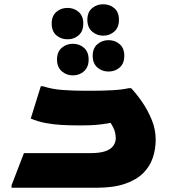

<svg xmlns="http://www.w3.org/2000/svg" viewBox="-20 -879 802 899"><path d="M34 -11 92 -162H403Q449 -162 474.5 -171.5Q500 -181 511 -197Q522 -213 522 -231Q522 -259 510 -282.5Q498 -306 485 -320L563 -318Q518 -307 486 -301.5Q454 -296 427.5 -294Q401 -292 372 -292H332Q305 -292 268 -294Q231 -296 193.5 -303Q156 -310 124 -324L171 -475H182Q224 -461 276 -457.5Q328 -454 377 -454H409Q458 -454 505 -456.5Q552 -459 582 -466H594Q619 -440 645.5 -401.5Q672 -363 690.5 -318Q709 -273 709 -225Q709 -181 695.5 -140.5Q682 -100 650.5 -68.5Q619 -37 565.5 -18.5Q512 0 434 0H34ZM389 -786Q389 -822 411 -840.5Q433 -859 463 -859Q494 -859 515.5 -840.5Q537 -822 537 -786Q537 -751 515.5 -731.5Q494 -712 463 -712Q433 -712 411 -731.5Q389 -751 389 -786ZM222 -769Q222 -804 243.5 -823Q265 -842 296 -842Q327 -842 348.5 -823Q370 -804 370 -769Q370 -733 348.5 -714Q327 -695 296 -695Q265 -695 243.5 -714Q222 -733 222 -769ZM414 -618Q414 -653 436 -672Q458 -691 488 -691Q519 -691 540.5 -672Q562 -653 562 -618Q562 -582 540.5 -563Q519 -544 488 -544Q458 -544 436 -563Q414 -582 414 -618ZM247 -600Q247 -636 269 -655Q291 -674 321 -674Q352 -674 373.5 -655Q395 -636 395 -600Q395 -565 373.5 -545.5Q352 -526 321 -526Q291 -526 269 -545.5Q247 -565 247 -600Z"/></svg>

Font: Kufam ExtraBold
Style: Regular
Weight: 800
Designer: Wael Morcos, Artur Schmal
Foundry: Original Type
Version: Version 1.300; ttfautohint (v1.8.3)